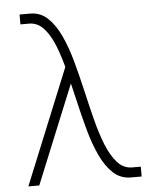

<svg xmlns="http://www.w3.org/2000/svg" viewBox="-55 -846 711 893"><g transform="rotate(-5 300.0 -400.0)"><path d="M520 0Q472 0 437.5 -32Q403 -64 378 -117.5Q353 -171 334.5 -238Q316 -305 299.5 -377Q283 -449 266.5 -516Q250 -583 229 -636.5Q208 -690 179 -722Q150 -754 110 -754H70V-800H120Q167 -800 201 -768Q235 -736 260 -682.5Q285 -629 303.5 -562Q322 -495 338.5 -423Q355 -351 372 -284Q389 -217 410.5 -163.5Q432 -110 461 -78Q490 -46 530 -46H570V0ZM41 0 274 -571 293 -492 92 0Z"/></g></svg>

Font: Victor Mono Thin
Style: Regular
Weight: 100
Monospace: yes
Designer: Rune Bjørnerås
Version: Version 1.561;gftools[0.9.30]